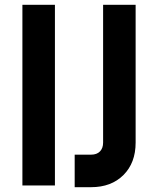

<svg xmlns="http://www.w3.org/2000/svg" viewBox="-20 -770 650 797"><path d="M208 0H73V-750H208ZM290 7V-128H358Q382 -128 395 -141.5Q408 -155 408 -178V-750H543V-178Q543 -94 492.5 -43.5Q442 7 358 7Z"/></svg>

Font: Mohave Bold
Style: Regular
Weight: 700
Designer: Gumpita Rahayu
Foundry: Tokotype
Version: Version 2.002;PS 002.002;hotconv 1.0.88;makeotf.lib2.5.64775